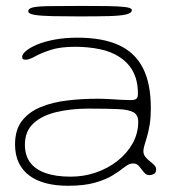

<svg xmlns="http://www.w3.org/2000/svg" viewBox="-20 -578 574 632"><path d="M203 33.5Q164.5 33.5 132.8 25.5Q101 17.5 77.8 0.8Q54.5 -16 42 -41.8Q29.5 -67.5 29.5 -103Q29.5 -150.5 52.2 -180Q75 -209.5 113.8 -225.5Q152.5 -241.5 201 -247.2Q249.5 -253 301 -253Q320 -253 340.2 -251.8Q360.5 -250.5 378.5 -249.5Q396.5 -248.5 409.5 -248.5Q424 -248.5 429 -253Q434 -257.5 434 -269.5Q434 -298.5 426.8 -321.2Q419.5 -344 406 -361Q392.5 -378 374 -390Q346 -408.5 308 -416.2Q270 -424 227 -424Q178 -424 146.2 -413.5Q114.5 -403 95.2 -392.2Q76 -381.5 64.5 -381.5Q58 -381.5 55.5 -383.5Q53 -385.5 53 -391Q53 -399.5 65.5 -410.2Q78 -421 101.5 -431Q125 -441 159 -447.5Q193 -454 235.5 -454Q317 -454 370.5 -429.8Q424 -405.5 450.2 -354.5Q476.5 -303.5 476.5 -222Q476.5 -191.5 472.8 -168.5Q469 -145.5 464.2 -129Q459.5 -112.5 455.8 -100.8Q452 -89 452 -80.5Q452 -70 458.2 -62Q464.5 -54 473 -47.5Q481.5 -41 487.8 -34.5Q494 -28 494 -20.5Q494 -9 486.2 -5.2Q478.5 -1.5 472 -1.5Q461 -1.5 453.5 -11.2Q446 -21 438.2 -30.5Q430.5 -40 418 -40Q411.5 -40 404.8 -37.2Q398 -34.5 386.5 -25.5Q373 -14.5 350.8 -0.8Q328.5 13 293 23.2Q257.5 33.5 203 33.5ZM213 3.5Q256 3.5 296 -10.2Q336 -24 367.2 -48.8Q398.5 -73.5 416.8 -106.5Q435 -139.5 435 -177.5Q435 -199 420 -208Q405 -217 369.5 -218.8Q334 -220.5 271.5 -220.5Q214 -220.5 166.2 -209.2Q118.5 -198 90.2 -172Q62 -146 62 -101.5Q62 -66.5 79.2 -43.2Q96.5 -20 130.2 -8.2Q164 3.5 213 3.5ZM240.5 -524Q191.5 -524 153.8 -524.8Q116 -525.5 94.5 -529Q73 -532.5 73 -541Q73 -549.5 86.8 -553.2Q100.5 -557 138.8 -557.8Q177 -558.5 251 -558.5Q296 -558.5 333 -558Q370 -557.5 392 -554.8Q414 -552 414 -545Q414 -535 395.2 -530.5Q376.5 -526 338.2 -525Q300 -524 240.5 -524Z"/></svg>

Font: Gluten Thin
Style: Regular
Weight: 100
Designer: Tyler Finck
Foundry: Etcetera Type Company
Version: Version 1.300